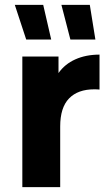

<svg xmlns="http://www.w3.org/2000/svg" viewBox="-20 -771 457 791"><path d="M72 -538H221V-470Q247 -507 290.5 -526.5Q334 -546 390 -546V-402Q382 -403 368 -403Q301 -403 264.5 -365.5Q228 -328 228 -250V0H72ZM233 -751H350L373 -608H270ZM41 -751H158L191 -608H88Z"/></svg>

Font: Chess Sans
Style: Bold
Weight: 700
Designer: Wolf Bōese
Foundry: Wolf Bōese
Version: Version 7.223